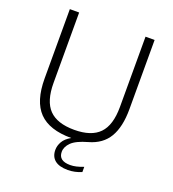

<svg xmlns="http://www.w3.org/2000/svg" viewBox="-164 -864 1072 1192"><g transform="rotate(20 371.5 -268.5)"><path d="M420.5 203Q363 203 334.2 179.2Q305.5 155.5 305.5 111.5Q305.5 84 320.8 57Q336 30 373 9H372.5Q228 9 159.8 -61.2Q91.5 -131.5 91.5 -282.5V-740H153V-275.5Q153 -155 206.2 -100Q259.5 -45 372.5 -45Q485 -45 538.2 -100Q591.5 -155 591.5 -275.5V-740H651.5V-282.5Q651.5 -166 610.8 -97Q570 -28 481 -3.5Q406 17.5 376.5 46.8Q347 76 347 109.5Q347 169 423.5 169Q443.5 169 463.8 164.2Q484 159.5 510.5 149.5V184Q465.5 203 420.5 203Z"/></g></svg>

Font: Encode Sans SmExp Lt
Style: Regular
Weight: 300
Width: 6
Designer: Multiple Designers
Foundry: Impallari Type
Version: Version 3.002; ttfautohint (v1.8.3) -l 8 -r 50 -G 200 -x 14 